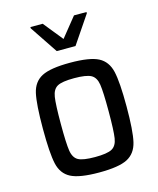

<svg xmlns="http://www.w3.org/2000/svg" viewBox="-111 -803 730 889"><g transform="rotate(-15 254.5 -358.5)"><path d="M54 -255Q54 -372 65.5 -423.5Q77 -475 118.5 -496.5Q160 -518 254 -518Q349 -518 390 -496.5Q431 -475 443 -423.5Q455 -372 455 -255Q455 -138 443 -86.5Q431 -35 390 -13.5Q349 8 254 8Q160 8 118.5 -13.5Q77 -35 65.5 -86.5Q54 -138 54 -255ZM369 -255Q369 -348 363.5 -383.5Q358 -419 335 -431.5Q312 -444 254 -444Q196 -444 173.5 -431.5Q151 -419 145.5 -383.5Q140 -348 140 -255Q140 -162 145.5 -126.5Q151 -91 173.5 -78.5Q196 -66 254 -66Q312 -66 335 -78.5Q358 -91 363.5 -126.5Q369 -162 369 -255ZM209 -586 120 -719V-725H179L254 -632L329 -725H389V-719L299 -586Z"/></g></svg>

Font: Saira Semi Condensed
Style: Regular
Weight: 400
Width: 4
Designer: Hector Gatti with collaboration of the Omnibus-Type team
Foundry: Omnibus-Type
Version: Version 1.001; ttfautohint (v1.8)